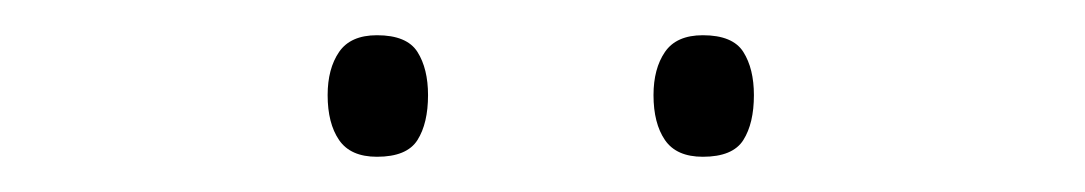

<svg xmlns="http://www.w3.org/2000/svg" viewBox="-20 -826 616 109"><path d="M166 -772Q166 -787 172.5 -796.5Q179 -806 194 -806Q211 -806 217 -796.5Q223 -787 223 -772Q223 -756 217 -746.5Q211 -737 194 -737Q179 -737 172.5 -746.5Q166 -756 166 -772ZM351 -772Q351 -787 357.5 -796.5Q364 -806 379 -806Q396 -806 402 -796.5Q408 -787 408 -772Q408 -756 402 -746.5Q396 -737 379 -737Q364 -737 357.5 -746.5Q351 -756 351 -772Z"/></svg>

Font: Noto Sans Kannada UI ExtraLight
Style: Regular
Weight: 200
Designer: Jelle Bosma - Monotype Design Team
Foundry: Monotype Imaging Inc.
Version: Version 2.005; ttfautohint (v1.8.4.7-5d5b)